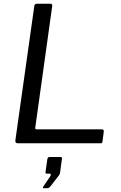

<svg xmlns="http://www.w3.org/2000/svg" viewBox="-20 -762 642 1021"><path d="M162.4 -730Q163.9 -742 175.3 -742H249.5Q260 -742 257.2 -726.6L167.7 -84.6Q165.4 -74.1 175.1 -74.1H521.8Q533.3 -74.1 531.8 -61.4L524.9 -8.8Q523.9 -3.1 521.8 -1.6Q519.7 0 513.5 0H74.9Q59.5 0 61.8 -16.5L162.4 -730ZM212.5 238.8Q208.9 238.8 208.4 235.9Q207.9 233.1 210.7 229.3L247 175.8Q251 169.2 250 165.3Q249 161.4 243.9 161.4H229.8Q224.7 161.4 222.9 159.2Q221.2 157 222.4 150.1L231.7 84.7Q234 72.9 243.2 72.9H302.2Q310.5 72.9 309.5 81.1L299 158.8Q297 165.2 294.2 169.4L248.7 228.4Q244.6 233.3 240.8 236Q237 238.8 229.6 238.8Z"/></svg>

Font: Libre Franklin Thin
Style: Italic
Weight: 100
Italic angle: -8°
Designer: Pablo Impallari, Rodrigo Fuenzalida, Nhung Nguyen
Foundry: Impallari Type
Version: Version 3.000